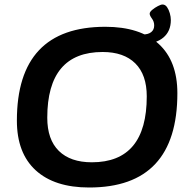

<svg xmlns="http://www.w3.org/2000/svg" viewBox="-20 -826 844 853"><path d="M376 7Q222 7 138.5 -69.5Q55 -146 55 -290Q55 -707 448 -707Q602 -707 685 -631Q768 -555 768 -412Q768 7 376 7ZM388 -105Q632 -105 632 -398Q632 -494 581 -544.5Q530 -595 436 -595Q190 -595 190 -303Q190 -206 241.5 -155.5Q293 -105 388 -105ZM573 -631 578 -673H616Q639 -673 652 -683.5Q665 -694 665 -713Q665 -730 655 -743.5Q645 -757 645 -765Q645 -773 656.5 -782.5Q668 -792 681.5 -799Q695 -806 702 -806Q714 -806 722 -794.5Q730 -783 734.5 -767Q739 -751 739 -737Q739 -687 705.5 -659Q672 -631 612 -631Z"/></svg>

Font: Asap Semi Expanded Semi Expanded SemiBold
Style: Italic
Weight: 600
Width: 6
Italic angle: -6°
Designer: Pablo Cosgaya
Foundry: Omnibus-Type
Version: Version 3.001; ttfautohint (v1.8.4.7-5d5b)